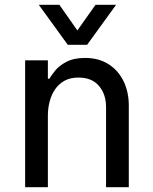

<svg xmlns="http://www.w3.org/2000/svg" viewBox="-20 -782 638 802"><path d="M180 0H85V-530H180V-453H186Q193 -465 209.5 -486Q226 -507 257 -523.5Q288 -540 335 -540Q393 -540 434 -513.5Q475 -487 496.5 -442Q518 -397 518 -341V0H423V-335Q423 -388 393.5 -423Q364 -458 308 -458Q274 -458 250 -445Q226 -432 210.5 -409.5Q195 -387 187.5 -358.5Q180 -330 180 -299ZM344 -595H263L142 -762H228L329 -618H277L379 -762H465Z"/></svg>

Font: Be Vietnam Pro Variable Thin
Style: Regular
Weight: 100
Designer: Lam Bao, Tony Le, Vietanh Nguyen
Foundry: Yellow Type Foundry
Version: Version 1.002